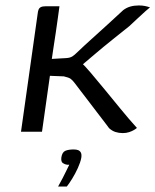

<svg xmlns="http://www.w3.org/2000/svg" viewBox="-20 -483 570 704"><path d="M430 5Q416 5 403.5 1Q391 -3 380 -13Q376 -19 363.5 -35Q351 -51 335.5 -71.5Q320 -92 303.5 -113.5Q287 -135 274 -152Q261 -169 255 -177Q246 -189 239 -194Q232 -199 214 -203L163 -205L134 0H57L118 -432Q119 -442 121.5 -448Q124 -454 130 -457Q136 -460 147 -460Q161 -460 173 -460Q185 -460 198 -460Q196 -446 192.5 -419.5Q189 -393 184.5 -363.5Q180 -334 176 -307.5Q172 -281 170 -267L223 -270Q237 -271 245 -276Q253 -281 263 -291Q288 -315 317 -341Q346 -367 375.5 -394Q405 -421 432 -446Q444 -455 458 -459Q472 -463 489 -463Q502 -463 511.5 -461Q521 -459 530 -456Q528 -455 514 -442.5Q500 -430 483.5 -414.5Q467 -399 454 -387Q424 -363 391.5 -337Q359 -311 329 -285.5Q299 -260 273 -238L277 -254Q290 -243 312 -217Q334 -191 362.5 -156.5Q391 -122 421.5 -84.5Q452 -47 482 -14Q479 -11 471.5 -6.5Q464 -2 453.5 1.5Q443 5 430 5ZM193 201Q202 185 209.5 170.5Q217 156 223 143.5Q229 131 234 121Q232 121 230 121Q228 121 226 121Q218 120 210.5 115Q203 110 205 94Q208 75 219.5 70Q231 65 250 65Q260 65 266.5 67.5Q273 70 276.5 76.5Q280 83 278 96Q275 112 265.5 133Q256 154 244.5 172.5Q233 191 225 201Z"/></svg>

Font: Genos
Style: Italic
Weight: 400
Italic angle: -8°
Version: Version 1.010